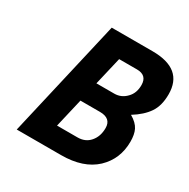

<svg xmlns="http://www.w3.org/2000/svg" viewBox="-155 -821 945 962"><g transform="rotate(30 318.0 -340.0)"><path d="M222 -680C222 -680 65 0 65 0C65 0 321 0 321 0C321 0 321 0 321 0C407 0 473 -22 520 -66C566 -110 589 -165 589 -232C589 -232 589 -232 589 -232C589 -259 585 -282 576 -300C567 -318 550 -335 524 -350C524 -350 524 -350 524 -350C561 -373 589 -398 608 -426C627 -454 636 -490 636 -533C636 -533 636 -533 636 -533C636 -631 577 -680 458 -680C458 -680 222 -680 222 -680ZM382 -285C425 -285 447 -266 447 -229C447 -229 447 -229 447 -229C447 -196 438 -170 420 -149C402 -128 378 -118 348 -118C348 -118 230 -118 230 -118C230 -118 269 -285 269 -285C269 -285 382 -285 382 -285C382 -285 382 -285 382 -285ZM436 -562C475 -562 495 -543 495 -505C495 -505 495 -505 495 -505C495 -474 486 -449 467 -430C448 -410 425 -400 398 -400C398 -400 295 -400 295 -400C295 -400 333 -562 333 -562C333 -562 436 -562 436 -562C436 -562 436 -562 436 -562Z"/></g></svg>

Font: My Font
Style: Bold Italic
Weight: 500
Version: Version 0.001